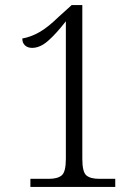

<svg xmlns="http://www.w3.org/2000/svg" viewBox="-20 -738 553 758"><path d="M100 0V-32H173Q207 -32 223.5 -45.5Q240 -59 240 -111V-654Q201 -604 169.5 -576.5Q138 -549 107 -549Q89 -549 78.5 -559Q68 -569 68 -586Q102 -592 135.5 -611Q169 -630 211 -671L263 -718H305V-111Q305 -59 321 -45.5Q337 -32 372 -32H435V0Z"/></svg>

Font: Noto Serif Armenian SemiCondensed Light
Style: Regular
Weight: 300
Width: 4
Designer: Monotype Design Team
Foundry: Monotype Imaging Inc.
Version: Version 2.008; ttfautohint (v1.8.4.7-5d5b)